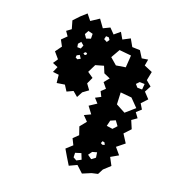

<svg xmlns="http://www.w3.org/2000/svg" viewBox="-172 -722 935 989"><g transform="rotate(30 295.0 -228.0)"><path d="M222 -329 257 -313 247 -275 274 -249 248 -222 237 -188 206 -206 176 -185 151 -212 110 -198 98 -240 65 -238 73 -271 42 -278 55 -307 21 -335 40 -374 17 -403 39 -434 18 -455 39 -477 19 -518 44 -556 69 -588 100 -561 138 -597 175 -561 207 -584 239 -561 265 -592 291 -561 326 -588 355 -553 397 -559 426 -527 458 -538V-503L506 -492L505 -443L538 -424L526 -387L561 -361L537 -324L559 -299L538 -272L562 -249L538 -225L564 -185L538 -145L574 -106L539 -66L575 -36L539 -6L568 31L539 69L529 101L498 114L456 141L414 114L377 140L347 106L318 72L345 37L323 7L345 -23L323 -63L345 -103L314 -125L345 -147L311 -179L345 -211L319 -231L345 -251L327 -275L345 -299L317 -323L335 -355L298 -364L277 -397L236 -377ZM235 -526 225 -536 210 -534 209 -516 228 -510ZM144 -510 118 -512 110 -489 127 -472 149 -484ZM371 -512 306 -507 287 -454 329 -429 378 -446ZM133 -434 114 -445 104 -428 110 -411 129 -414ZM505 -420 478 -416 466 -398 482 -385 508 -389ZM169 -410 158 -409 153 -399 163 -395 170 -400ZM155 -368 141 -383 128 -373 129 -361 141 -357ZM530 -291 481 -326 420 -321 434 -258 489 -240ZM470 -184 446 -168 444 -136 477 -137 493 -162ZM477 -56 465 -57 462 -44 472 -40 484 -45ZM469 7 446 18 435 41 460 53 478 34ZM401 51 372 66 377 90 397 97 419 80Z"/></g></svg>

Font: Rubik Gemstones
Style: Regular
Weight: 400
Designer: Hubert and Fischer, NaN
Foundry: Hubert and Fischer, NaN
Version: Version 2.200